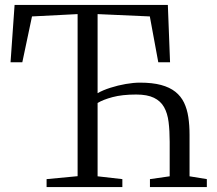

<svg xmlns="http://www.w3.org/2000/svg" viewBox="-20 -763 883 783"><path d="M170 0V-32.5L296.5 -44.5V-705.5L110.5 -696L71 -509H23L39.5 -743H664.5L673.5 -509H625.5L591 -696L378 -705.5V-383Q400 -395.5 430.5 -405.2Q461 -415 493 -420.5Q525 -426 550.5 -426Q601.5 -426 636.8 -416.5Q672 -407 695 -388.8Q718 -370.5 730.5 -344.5Q743 -318.5 748 -285.5Q753 -252.5 753 -213V-44L823.5 -32.5V0H591.5V-32.5L672 -44V-184.5Q672 -229.5 667.5 -265.5Q663 -301.5 649 -326.2Q635 -351 607.8 -364.2Q580.5 -377.5 535.5 -377.5Q478.5 -377.5 439.2 -367Q400 -356.5 378 -343V-44L479 -32.5V0Z"/></svg>

Font: Merriweather 72pt Light
Style: Regular
Weight: 300
Version: Version 2.100